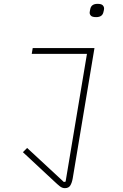

<svg xmlns="http://www.w3.org/2000/svg" viewBox="-20 -766 640 998"><path d="M317 212Q304 212 292 203Q280 194 257 172L99 25L121 3L312 180L321 178L432 -486H145L150 -516H471L358 161Q354 184 345.5 198Q337 212 317 212ZM480 -677Q460 -677 453 -684Q446 -691 446 -700Q446 -704 447 -708Q448 -712 449 -718Q454 -746 487 -746Q507 -746 514 -738.5Q521 -731 521 -722Q521 -715 518 -705Q513 -677 480 -677Z"/></svg>

Font: IBM Plex Mono ExtraLight
Style: Italic
Weight: 200
Italic angle: -9°
Monospace: yes
Designer: Mike Abbink, Paul van der Laan, Pieter van Rosmalen
Foundry: Bold Monday
Version: Version 2.3